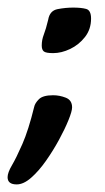

<svg xmlns="http://www.w3.org/2000/svg" viewBox="-60 -371 277 506"><path d="M80 -231Q61 -231 55.5 -235.5Q50 -240 50 -251Q50 -266 55.5 -280Q61 -294 67 -319Q71 -343 92 -347Q113 -351 133 -351Q154 -351 167 -347.5Q180 -344 180 -322Q180 -294 164 -273.5Q148 -253 125 -242Q102 -231 80 -231ZM-16 115Q-40 115 -40 96Q-40 84 -28.5 64.5Q-17 45 -1 8.5Q15 -28 30 -89Q32 -99 42.5 -109.5Q53 -120 80 -120Q97 -120 113.5 -113.5Q130 -107 130 -88Q130 -78 120.5 -54.5Q111 -31 95.5 -2.5Q80 26 61 53Q42 80 22 97.5Q2 115 -16 115Z"/></svg>

Font: Solitreo
Style: Regular
Weight: 400
Designer: Nathan Gross, Bryan Kirschen, Binghamton University
Foundry: Eli Heuer
Version: Version 1.100; ttfautohint (v1.8.4.7-5d5b)